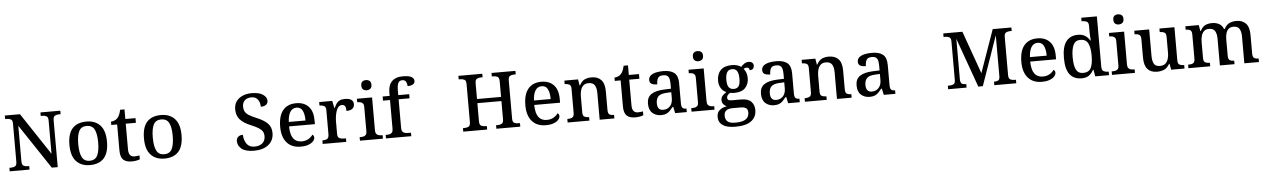

<svg xmlns="http://www.w3.org/2000/svg" viewBox="-35 -1489 16121 2448"><g transform="rotate(-5 8025.5 -265.0)"><path d="M35 0V-45H56Q86 -45 108 -57Q130 -69 130 -115V-603Q130 -646 108 -657.5Q86 -669 56 -669H35V-714H229L586 -176V-603Q586 -646 564 -657.5Q542 -669 512 -669H491V-714H745V-669H724Q694 -669 672 -657Q650 -645 650 -599V0H574L195 -569V-115Q195 -69 216.5 -57Q238 -45 268 -45H289V0Z M1062 10Q951 10 887 -59Q823 -128 823 -269Q823 -410 884 -478.5Q945 -547 1065 -547Q1176 -547 1240 -478.5Q1304 -410 1304 -269Q1304 -128 1242.5 -59Q1181 10 1062 10ZM1064 -45Q1134 -45 1162.5 -102Q1191 -159 1191 -269Q1191 -380 1162 -435.5Q1133 -491 1063 -491Q993 -491 964.5 -435.5Q936 -380 936 -269Q936 -159 965 -102Q994 -45 1064 -45Z M1598 10Q1524 10 1488 -24.5Q1452 -59 1452 -146V-476H1377V-519Q1398 -519 1421 -528Q1444 -537 1460 -554Q1491 -586 1506 -659H1562V-536H1692V-476H1562V-146Q1562 -97 1581.5 -74Q1601 -51 1636 -51Q1654 -51 1670 -53Q1686 -55 1701 -58V-8Q1688 -2 1659 4Q1630 10 1598 10Z M2016 10Q1905 10 1841 -59Q1777 -128 1777 -269Q1777 -410 1838 -478.5Q1899 -547 2019 -547Q2130 -547 2194 -478.5Q2258 -410 2258 -269Q2258 -128 2196.5 -59Q2135 10 2016 10ZM2018 -45Q2088 -45 2116.5 -102Q2145 -159 2145 -269Q2145 -380 2116 -435.5Q2087 -491 2017 -491Q1947 -491 1918.5 -435.5Q1890 -380 1890 -269Q1890 -159 1919 -102Q1948 -45 2018 -45Z M3163 10Q3055 10 3004.5 -31Q2954 -72 2954 -131Q2954 -167 2977 -186Q3000 -205 3037 -205Q3040 -136 3072.5 -89Q3105 -42 3173 -42Q3237 -42 3274 -74Q3311 -106 3311 -163Q3311 -199 3295.5 -224.5Q3280 -250 3245 -271.5Q3210 -293 3152 -317Q3056 -356 3012 -406.5Q2968 -457 2968 -537Q2968 -596 2997 -637.5Q3026 -679 3077.5 -701.5Q3129 -724 3194 -724Q3289 -724 3338.5 -690Q3388 -656 3388 -611Q3388 -578 3364 -559.5Q3340 -541 3297 -541Q3297 -571 3286.5 -601Q3276 -631 3251.5 -651Q3227 -671 3186 -671Q3133 -671 3102 -642Q3071 -613 3071 -563Q3071 -526 3085 -499.5Q3099 -473 3133.5 -451Q3168 -429 3228 -404Q3320 -367 3368 -319.5Q3416 -272 3416 -196Q3416 -100 3347.5 -45Q3279 10 3163 10Z M3759 10Q3645 10 3582.5 -62Q3520 -134 3520 -264Q3520 -405 3579.5 -476Q3639 -547 3749 -547Q3849 -547 3906.5 -486.5Q3964 -426 3964 -307V-260H3633Q3635 -153 3671.5 -104.5Q3708 -56 3777 -56Q3829 -56 3865.5 -78Q3902 -100 3920 -129Q3928 -125 3934.5 -115Q3941 -105 3941 -91Q3941 -69 3921.5 -45.5Q3902 -22 3861.5 -6Q3821 10 3759 10ZM3849 -317Q3849 -395 3826 -442.5Q3803 -490 3748 -490Q3696 -490 3667.5 -445.5Q3639 -401 3635 -317Z M4041 0V-45H4044Q4078 -45 4101.5 -57.5Q4125 -70 4125 -117V-423Q4125 -467 4102 -479Q4079 -491 4046 -491H4043V-536H4210L4229 -443H4234Q4247 -473 4262.5 -496.5Q4278 -520 4303.5 -533.5Q4329 -547 4372 -547Q4428 -547 4455 -527Q4482 -507 4482 -471Q4482 -436 4457.5 -414.5Q4433 -393 4380 -393Q4380 -434 4368.5 -453.5Q4357 -473 4328 -473Q4300 -473 4282 -452Q4264 -431 4254 -399Q4244 -367 4239.5 -333Q4235 -299 4235 -273V-112Q4235 -68 4258.5 -56.5Q4282 -45 4314 -45H4343V0Z M4661 -633Q4633 -633 4614.5 -648Q4596 -663 4596 -698Q4596 -734 4614.5 -748.5Q4633 -763 4661 -763Q4687 -763 4706.5 -748.5Q4726 -734 4726 -698Q4726 -663 4706.5 -648Q4687 -633 4661 -633ZM4518 0V-45H4531Q4551 -45 4569 -49.5Q4587 -54 4598.5 -68Q4610 -82 4610 -111V-425Q4610 -454 4598.5 -468Q4587 -482 4569 -486.5Q4551 -491 4531 -491H4526V-536H4720V-115Q4720 -84 4731.5 -69.5Q4743 -55 4761 -50Q4779 -45 4799 -45H4812V0Z M4851 0V-45H4866Q4887 -45 4905 -50Q4923 -55 4934 -69.5Q4945 -84 4945 -115V-483H4855V-536H4945V-582Q4945 -673 4993 -721.5Q5041 -770 5130 -770Q5213 -770 5245 -750Q5277 -730 5277 -699Q5277 -670 5252 -655Q5227 -640 5184 -640Q5184 -669 5171 -695Q5158 -721 5122 -721Q5084 -721 5069.5 -689.5Q5055 -658 5055 -594V-536H5195V-483H5055V-115Q5055 -84 5066.5 -69.5Q5078 -55 5096 -50Q5114 -45 5134 -45H5175V0Z M5840 0V-45H5861Q5891 -45 5913 -57Q5935 -69 5935 -115V-603Q5935 -646 5913 -657.5Q5891 -669 5861 -669H5840V-714H6146V-669H6125Q6095 -669 6073 -657Q6051 -645 6051 -599V-399H6359V-599Q6359 -645 6337.5 -657Q6316 -669 6285 -669H6264V-714H6570V-669H6549Q6519 -669 6497 -657Q6475 -645 6475 -599V-110Q6475 -67 6497 -56Q6519 -45 6549 -45H6570V0H6264V-45H6285Q6316 -45 6337.5 -57Q6359 -69 6359 -115V-346H6051V-115Q6051 -69 6073 -57Q6095 -45 6125 -45H6146V0Z M6897 10Q6783 10 6720.5 -62Q6658 -134 6658 -264Q6658 -405 6717.5 -476Q6777 -547 6887 -547Q6987 -547 7044.5 -486.5Q7102 -426 7102 -307V-260H6771Q6773 -153 6809.5 -104.5Q6846 -56 6915 -56Q6967 -56 7003.5 -78Q7040 -100 7058 -129Q7066 -125 7072.5 -115Q7079 -105 7079 -91Q7079 -69 7059.5 -45.5Q7040 -22 6999.5 -6Q6959 10 6897 10ZM6987 -317Q6987 -395 6964 -442.5Q6941 -490 6886 -490Q6834 -490 6805.5 -445.5Q6777 -401 6773 -317Z M7176 0V-45H7182Q7216 -45 7239.5 -57.5Q7263 -70 7263 -116V-424Q7263 -467 7240.5 -479Q7218 -491 7185 -491H7181V-536H7356L7369 -458H7374Q7405 -514 7443 -530.5Q7481 -547 7529 -547Q7608 -547 7652 -500.5Q7696 -454 7696 -352V-117Q7696 -70 7715.5 -57.5Q7735 -45 7769 -45H7774V0H7586V-341Q7586 -406 7563.5 -441.5Q7541 -477 7485 -477Q7443 -477 7418.5 -454.5Q7394 -432 7383.5 -395.5Q7373 -359 7373 -317V-111Q7373 -68 7395.5 -56.5Q7418 -45 7451 -45H7455V0Z M8042 10Q7968 10 7932 -24.5Q7896 -59 7896 -146V-476H7821V-519Q7842 -519 7865 -528Q7888 -537 7904 -554Q7935 -586 7950 -659H8006V-536H8136V-476H8006V-146Q8006 -97 8025.5 -74Q8045 -51 8080 -51Q8098 -51 8114 -53Q8130 -55 8145 -58V-8Q8132 -2 8103 4Q8074 10 8042 10Z M8372 10Q8306 10 8261.5 -29.5Q8217 -69 8217 -151Q8217 -231 8273 -269.5Q8329 -308 8444 -312L8526 -315V-373Q8526 -409 8520.5 -436Q8515 -463 8497 -478.5Q8479 -494 8442 -494Q8389 -494 8373 -463Q8357 -432 8357 -385Q8309 -385 8284 -399.5Q8259 -414 8259 -449Q8259 -484 8284 -505.5Q8309 -527 8351.5 -537Q8394 -547 8446 -547Q8541 -547 8588.5 -508Q8636 -469 8636 -375V-117Q8636 -75 8650 -60Q8664 -45 8698 -45H8701V0H8552L8535 -81H8526Q8505 -54 8485 -33.5Q8465 -13 8439 -1.5Q8413 10 8372 10ZM8404 -55Q8460 -55 8493 -92Q8526 -129 8526 -191V-270L8467 -267Q8390 -264 8360 -233.5Q8330 -203 8330 -146Q8330 -55 8404 -55Z M8905 -633Q8877 -633 8858.5 -648Q8840 -663 8840 -698Q8840 -734 8858.5 -748.5Q8877 -763 8905 -763Q8931 -763 8950.5 -748.5Q8970 -734 8970 -698Q8970 -663 8950.5 -648Q8931 -633 8905 -633ZM8762 0V-45H8775Q8795 -45 8813 -49.5Q8831 -54 8842.5 -68Q8854 -82 8854 -111V-425Q8854 -454 8842.5 -468Q8831 -482 8813 -486.5Q8795 -491 8775 -491H8770V-536H8964V-115Q8964 -84 8975.5 -69.5Q8987 -55 9005 -50Q9023 -45 9043 -45H9056V0Z M9302 240Q9194 240 9140.5 202.5Q9087 165 9087 96Q9087 39 9124 9Q9161 -21 9215 -29Q9193 -38 9174 -59Q9155 -80 9155 -113Q9155 -144 9173 -166.5Q9191 -189 9227 -210Q9183 -227 9158 -268Q9133 -309 9133 -362Q9133 -448 9181 -497.5Q9229 -547 9327 -547Q9363 -547 9394.5 -537Q9426 -527 9442 -514Q9460 -534 9484.5 -551.5Q9509 -569 9541 -569Q9573 -569 9588.5 -553Q9604 -537 9604 -516Q9604 -494 9591 -478Q9578 -462 9546 -462Q9546 -476 9538 -487Q9530 -498 9512 -498Q9489 -498 9471 -487Q9489 -465 9501 -435Q9513 -405 9513 -364Q9513 -289 9467.5 -240Q9422 -191 9327 -191Q9315 -191 9298.5 -192.5Q9282 -194 9273 -196Q9255 -187 9242 -172Q9229 -157 9229 -136Q9229 -118 9241 -109Q9253 -100 9287 -100H9402Q9494 -100 9534 -58Q9574 -16 9574 51Q9574 138 9507.5 189Q9441 240 9302 240ZM9324 -242Q9370 -242 9388.5 -272.5Q9407 -303 9407 -365Q9407 -429 9388 -462Q9369 -495 9323 -495Q9278 -495 9258.5 -461Q9239 -427 9239 -364Q9239 -303 9259 -272.5Q9279 -242 9324 -242ZM9304 188Q9372 188 9411 173.5Q9450 159 9466 133Q9482 107 9482 73Q9482 31 9457.5 16Q9433 1 9386 1H9283Q9257 1 9233 8Q9209 15 9193.5 34Q9178 53 9178 91Q9178 134 9205.5 161Q9233 188 9304 188Z M9818 10Q9752 10 9707.5 -29.5Q9663 -69 9663 -151Q9663 -231 9719 -269.5Q9775 -308 9890 -312L9972 -315V-373Q9972 -409 9966.5 -436Q9961 -463 9943 -478.5Q9925 -494 9888 -494Q9835 -494 9819 -463Q9803 -432 9803 -385Q9755 -385 9730 -399.5Q9705 -414 9705 -449Q9705 -484 9730 -505.5Q9755 -527 9797.5 -537Q9840 -547 9892 -547Q9987 -547 10034.5 -508Q10082 -469 10082 -375V-117Q10082 -75 10096 -60Q10110 -45 10144 -45H10147V0H9998L9981 -81H9972Q9951 -54 9931 -33.5Q9911 -13 9885 -1.5Q9859 10 9818 10ZM9850 -55Q9906 -55 9939 -92Q9972 -129 9972 -191V-270L9913 -267Q9836 -264 9806 -233.5Q9776 -203 9776 -146Q9776 -55 9850 -55Z M10213 0V-45H10219Q10253 -45 10276.5 -57.5Q10300 -70 10300 -116V-424Q10300 -467 10277.5 -479Q10255 -491 10222 -491H10218V-536H10393L10406 -458H10411Q10442 -514 10480 -530.5Q10518 -547 10566 -547Q10645 -547 10689 -500.5Q10733 -454 10733 -352V-117Q10733 -70 10752.5 -57.5Q10772 -45 10806 -45H10811V0H10623V-341Q10623 -406 10600.5 -441.5Q10578 -477 10522 -477Q10480 -477 10455.5 -454.5Q10431 -432 10420.5 -395.5Q10410 -359 10410 -317V-111Q10410 -68 10432.5 -56.5Q10455 -45 10488 -45H10492V0Z M11042 10Q10976 10 10931.5 -29.5Q10887 -69 10887 -151Q10887 -231 10943 -269.5Q10999 -308 11114 -312L11196 -315V-373Q11196 -409 11190.5 -436Q11185 -463 11167 -478.5Q11149 -494 11112 -494Q11059 -494 11043 -463Q11027 -432 11027 -385Q10979 -385 10954 -399.5Q10929 -414 10929 -449Q10929 -484 10954 -505.5Q10979 -527 11021.5 -537Q11064 -547 11116 -547Q11211 -547 11258.5 -508Q11306 -469 11306 -375V-117Q11306 -75 11320 -60Q11334 -45 11368 -45H11371V0H11222L11205 -81H11196Q11175 -54 11155 -33.5Q11135 -13 11109 -1.5Q11083 10 11042 10ZM11074 -55Q11130 -55 11163 -92Q11196 -129 11196 -191V-270L11137 -267Q11060 -264 11030 -233.5Q11000 -203 11000 -146Q11000 -55 11074 -55Z M12046 0V-45H12067Q12097 -45 12119 -56Q12141 -67 12141 -110V-603Q12141 -646 12119 -657.5Q12097 -669 12067 -669H12046V-714H12291L12486 -167L12679 -714H12918V-669H12897Q12866 -669 12844.5 -657Q12823 -645 12823 -599V-115Q12823 -69 12844.5 -57Q12866 -45 12897 -45H12918V0H12637V-45H12642Q12674 -45 12692 -55.5Q12710 -66 12711 -106V-632L12490 0H12432L12206 -631V-115Q12206 -69 12225 -57Q12244 -45 12278 -45H12282V0Z M13245 10Q13131 10 13068.5 -62Q13006 -134 13006 -264Q13006 -405 13065.5 -476Q13125 -547 13235 -547Q13335 -547 13392.5 -486.5Q13450 -426 13450 -307V-260H13119Q13121 -153 13157.5 -104.5Q13194 -56 13263 -56Q13315 -56 13351.5 -78Q13388 -100 13406 -129Q13414 -125 13420.5 -115Q13427 -105 13427 -91Q13427 -69 13407.5 -45.5Q13388 -22 13347.5 -6Q13307 10 13245 10ZM13335 -317Q13335 -395 13312 -442.5Q13289 -490 13234 -490Q13182 -490 13153.5 -445.5Q13125 -401 13121 -317Z M13755 10Q13656 10 13603.5 -56.5Q13551 -123 13551 -267Q13551 -412 13603.5 -479.5Q13656 -547 13754 -547Q13811 -547 13847.5 -523Q13884 -499 13906 -461H13912Q13909 -486 13907.5 -518Q13906 -550 13906 -574V-649Q13906 -692 13881.5 -703.5Q13857 -715 13824 -715H13816V-760H14016V-114Q14016 -69 14040.5 -57Q14065 -45 14098 -45H14105V0H13929L13913 -87H13908Q13885 -42 13849 -16Q13813 10 13755 10ZM13779 -57Q13852 -57 13879 -109Q13906 -161 13906 -268Q13906 -370 13878.5 -425Q13851 -480 13778 -480Q13716 -480 13689.5 -425Q13663 -370 13663 -267Q13663 -161 13689.5 -109Q13716 -57 13779 -57Z M14286 -633Q14258 -633 14239.5 -648Q14221 -663 14221 -698Q14221 -734 14239.5 -748.5Q14258 -763 14286 -763Q14312 -763 14331.5 -748.5Q14351 -734 14351 -698Q14351 -663 14331.5 -648Q14312 -633 14286 -633ZM14143 0V-45H14156Q14176 -45 14194 -49.5Q14212 -54 14223.5 -68Q14235 -82 14235 -111V-425Q14235 -454 14223.5 -468Q14212 -482 14194 -486.5Q14176 -491 14156 -491H14151V-536H14345V-115Q14345 -84 14356.5 -69.5Q14368 -55 14386 -50Q14404 -45 14424 -45H14437V0Z M14720 10Q14641 10 14598.5 -37Q14556 -84 14556 -187V-422Q14556 -466 14533.5 -478.5Q14511 -491 14478 -491H14475V-536H14666V-198Q14666 -133 14686 -96.5Q14706 -60 14763 -60Q14824 -60 14851.5 -103.5Q14879 -147 14879 -219V-421Q14879 -467 14855.5 -479Q14832 -491 14800 -491H14797V-536H14989V-111Q14989 -67 15012 -56Q15035 -45 15067 -45H15071V0H14901L14886 -78H14881Q14850 -23 14809 -6.5Q14768 10 14720 10Z M15121 0V-45H15131Q15165 -45 15186.5 -57.5Q15208 -70 15208 -116V-425Q15208 -468 15186.5 -480Q15165 -492 15132 -492H15129V-536H15301L15314 -458H15319Q15349 -514 15386.5 -530.5Q15424 -547 15471 -547Q15520 -547 15559.5 -526.5Q15599 -506 15617 -458H15626Q15656 -514 15696 -530.5Q15736 -547 15783 -547Q15860 -547 15903.5 -500.5Q15947 -454 15947 -352V-117Q15947 -70 15967 -57.5Q15987 -45 16021 -45H16024V0H15837V-341Q15837 -406 15815 -441.5Q15793 -477 15739 -477Q15700 -477 15677 -456.5Q15654 -436 15644 -402.5Q15634 -369 15634 -330V-117Q15634 -70 15654.5 -57.5Q15675 -45 15708 -45H15711V0H15524V-341Q15524 -406 15502 -441.5Q15480 -477 15426 -477Q15385 -477 15361.5 -454.5Q15338 -432 15328 -395.5Q15318 -359 15318 -317V-111Q15318 -68 15341 -56.5Q15364 -45 15397 -45H15400V0Z"/></g></svg>

Font: Noto Serif Hentaigana Medium
Style: Regular
Weight: 500
Designer: Kazuhiro Yamada
Foundry: nipponia
Version: Version 1.000; ttfautohint (v1.8.4.7-5d5b)